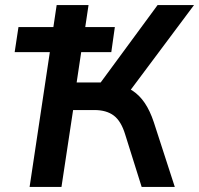

<svg xmlns="http://www.w3.org/2000/svg" viewBox="-20 -739 787 759"><path d="M97 0 177 -533H38L53 -632H191L204 -719H330L317 -632H434L420 -533H301L283 -413H391L364 -394L603 -719H747L487 -371L441 -405Q476 -399 504 -380.5Q532 -362 552.5 -331.5Q573 -301 588 -256L671 0H540L475 -207Q459 -260 430 -282Q401 -304 353 -304H269L223 0Z"/></svg>

Font: Nunitoga
Style: Bold Italic
Weight: 700
Italic angle: -9°
Designer: Vernon Adams
Foundry: Vernon Adams
Version: Version 1.0